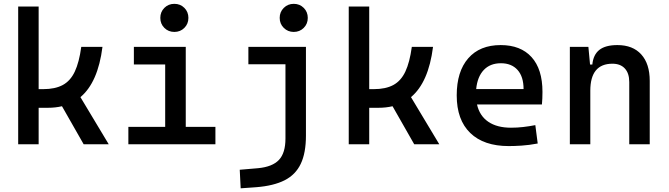

<svg xmlns="http://www.w3.org/2000/svg" viewBox="-20 -767 3556 1021"><path d="M76.7 0V-732.4H185.5V-293H210Q272.9 -293 313.7 -314.9Q354.5 -336.9 377.7 -386.2Q400.9 -435.5 412.1 -517.6H524.9Q501 -328.6 407.7 -250.5L558.1 0H424.8L309.6 -202.1Q274.9 -193.8 234.4 -193.8H185.5V0Z M907.2 -597.2Q875.5 -597.2 854 -618.7Q832.5 -640.1 832.5 -671.9Q832.5 -703.6 854 -725.1Q875.5 -746.6 907.2 -746.6Q939 -746.6 960.4 -725.1Q981.9 -703.6 981.9 -671.9Q981.9 -640.1 960.4 -618.7Q939 -597.2 907.2 -597.2ZM662.6 0V-92.3H858.4V-424.3H691.9V-517.6H967.8V-92.3H1125.5V0Z M1542 -597.2Q1510.7 -597.2 1489 -618.7Q1467.3 -640.1 1467.3 -671.9Q1467.3 -703.6 1489 -725.1Q1510.7 -746.6 1542 -746.6Q1573.7 -746.6 1595.2 -725.1Q1616.7 -703.6 1616.7 -671.9Q1616.7 -640.1 1595.2 -618.7Q1573.7 -597.2 1542 -597.2ZM1259.8 234.4 1254.9 135.7 1352.5 127.4Q1428.7 120.1 1463.4 83.3Q1498 46.4 1498 -30.3V-425.3H1300.8V-517.6H1606.9V-45.9Q1606.9 46.4 1579.3 104.2Q1551.8 162.1 1493.4 191.7Q1435.1 221.2 1342.8 228.5Z M1834.5 0V-732.4H1943.4V-293H1967.8Q2030.8 -293 2071.5 -314.9Q2112.3 -336.9 2135.5 -386.2Q2158.7 -435.5 2169.9 -517.6H2282.7Q2258.8 -328.6 2165.5 -250.5L2315.9 0H2182.6L2067.4 -202.1Q2032.7 -193.8 1992.2 -193.8H1943.4V0Z M2685.5 9.8Q2552.7 9.8 2480.7 -59.8Q2408.7 -129.4 2408.7 -259.8Q2408.7 -386.7 2470 -457Q2531.2 -527.3 2642.6 -527.3Q2748.5 -527.3 2806.6 -463.4Q2864.7 -399.4 2864.7 -278.3Q2864.7 -242.7 2861.8 -211.4H2516.6Q2530.3 -150.9 2576.7 -119.4Q2623 -87.9 2697.3 -87.9Q2730.5 -87.9 2762.2 -91.6Q2793.9 -95.2 2826.7 -101.6L2839.4 -3.9Q2792.5 4.9 2753.9 7.3Q2715.3 9.8 2685.5 9.8ZM2643.6 -430.7Q2586.4 -430.7 2552.5 -394.8Q2518.6 -358.9 2512.2 -293.5H2764.2Q2764.2 -359.4 2732.2 -395Q2700.2 -430.7 2643.6 -430.7Z M3010.3 0V-517.6H3108.9L3117.7 -423.8H3129.9Q3134.8 -476.1 3167.2 -501.7Q3199.7 -527.3 3263.2 -527.3Q3345.2 -527.3 3390.1 -477.5Q3435.1 -427.7 3435.1 -336.9V0H3326.2V-330.6Q3326.2 -377.4 3302.7 -402.8Q3279.3 -428.2 3236.8 -428.2Q3119.1 -428.2 3119.1 -284.7V0Z"/></svg>

Font: Caskaydia Cove Medium
Style: Regular
Weight: 500
Monospace: yes
Designer: Aaron Bell
Foundry: Saja Typeworks
Version: Version 4.300; ttfautohint (v1.8.3)